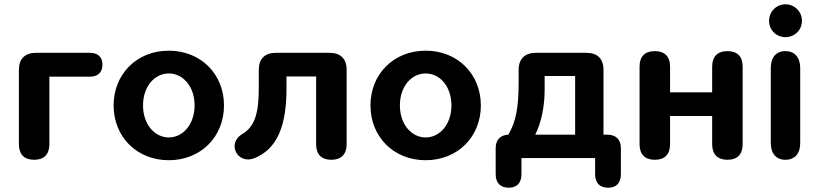

<svg xmlns="http://www.w3.org/2000/svg" viewBox="-20 -736 3808 894"><path d="M139 8C185 8 210 -17 210 -65V-379H398C436 -379 457 -399 457 -435C457 -471 436 -490 398 -490H147C96 -490 68 -462 68 -411V-65C68 -17 93 8 139 8Z M766 10C915 10 1023 -99 1023 -245C1023 -391 915 -500 766 -500C617 -500 509 -391 509 -245C509 -99 617 10 766 10ZM766 -96C701 -96 646 -156 646 -245C646 -335 701 -394 766 -394C831 -394 886 -335 886 -245C886 -156 831 -96 766 -96Z M1523 8C1568 8 1594 -17 1594 -64V-411C1594 -462 1566 -490 1515 -490H1264C1213 -490 1185 -462 1185 -411V-329C1185 -215 1169 -147 1108 -112C1034 -68 1086 33 1166 0C1270 -43 1314 -148 1314 -324V-380H1452V-64C1452 -17 1477 8 1523 8Z M1962 10C2111 10 2219 -99 2219 -245C2219 -391 2111 -500 1962 -500C1813 -500 1705 -391 1705 -245C1705 -99 1813 10 1962 10ZM1962 -96C1897 -96 1842 -156 1842 -245C1842 -335 1897 -394 1962 -394C2027 -394 2082 -335 2082 -245C2082 -156 2027 -96 1962 -96Z M2349 138C2387 138 2408 116 2408 75V0H2751V75C2751 116 2772 138 2812 138C2850 138 2871 116 2871 75V-45C2871 -87 2848 -109 2807 -109H2790V-411C2790 -462 2762 -490 2711 -490H2475C2424 -490 2395 -462 2395 -411V-353C2395 -235 2382 -168 2347 -109C2309 -107 2288 -85 2288 -45V75C2288 116 2310 138 2349 138ZM2472 -109C2500 -162 2516 -240 2516 -318V-382H2658V-109Z M3029 8C3075 8 3100 -17 3100 -64V-196H3296V-64C3296 -17 3322 8 3367 8C3413 8 3438 -17 3438 -64V-427C3438 -473 3413 -498 3367 -498C3322 -498 3296 -473 3296 -427V-306H3100V-427C3100 -473 3074 -498 3029 -498C2983 -498 2958 -473 2958 -427V-64C2958 -17 2983 8 3029 8Z M3637 8C3681 8 3706 -21 3706 -70V-419C3706 -469 3680 -498 3637 -498C3594 -498 3569 -469 3569 -419V-70C3569 -21 3594 8 3637 8ZM3637 -563C3679 -563 3714 -595 3714 -639C3714 -683 3679 -716 3637 -716C3596 -716 3561 -683 3561 -639C3561 -595 3596 -563 3637 -563Z"/></svg>

Font: SN Pro
Style: Bold
Weight: 700
Designer: Tobias Whetton
Foundry: Supernotes
Version: Version 1.003;Glyphs 3.3 (3324)